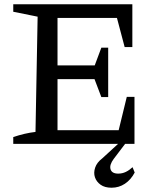

<svg xmlns="http://www.w3.org/2000/svg" viewBox="-20 -673 735 898"><path d="M573 -220H609V0H42V-32Q69 -41 94.5 -47Q120 -53 146 -56L156 -595L42 -618V-653H599V-453H563L527 -589H207L249 -630V-367H423L454 -450H486V-219H454L422 -303H249V-23L207 -64H535ZM502 205Q470 205 450.5 191Q431 177 424 156Q417 135 425 111Q433 87 458 68L555 -21H581L512 70Q491 98 497 118.5Q503 139 533 139Q552 139 568.5 131Q585 123 600 109L610 134Q592 168 564 186.5Q536 205 502 205Z"/></svg>

Font: Piazzolla 24pt Medium
Style: Regular
Weight: 500
Designer: Juan Pablo del Peral
Foundry: Huerta Tipografica
Version: Version 2.005